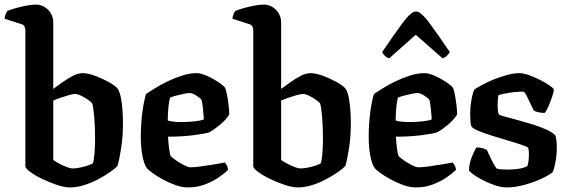

<svg xmlns="http://www.w3.org/2000/svg" viewBox="-24 -820 2495 840"><path d="M282 0Q258 0 225 -11Q192 -22 160 -37.5Q128 -53 107.5 -68.5Q87 -84 87 -93V-688Q87 -696 83.5 -703.5Q80 -711 71 -714L-4 -738Q-3 -750 1 -759Q5 -768 8 -772Q19 -777 41.5 -783.5Q64 -790 89.5 -795Q115 -800 132 -800Q164 -800 186.5 -777Q209 -754 209 -721V-431Q225 -443 247.5 -459Q270 -475 293.5 -487.5Q317 -500 338 -500Q360 -500 391.5 -488.5Q423 -477 451 -461.5Q479 -446 491 -432Q500 -418 505 -392Q510 -366 512 -336Q514 -306 514 -280Q514 -226 506.5 -175Q499 -124 490 -94Q479 -82 456.5 -66.5Q434 -51 405 -35.5Q376 -20 344 -10Q312 0 282 0ZM293 -83Q306 -83 324.5 -86.5Q343 -90 359 -95.5Q375 -101 382 -105Q387 -118 389.5 -149Q392 -180 392 -211Q392 -262 388.5 -305.5Q385 -349 380 -366Q376 -373 362 -383Q348 -393 331.5 -401Q315 -409 304 -409Q296 -409 278 -404Q260 -399 241 -392.5Q222 -386 209 -380V-120Q220 -112 236.5 -103.5Q253 -95 268.5 -89Q284 -83 293 -83Z M799 0Q772 0 743 -10.5Q714 -21 687.5 -35.5Q661 -50 642 -64Q623 -78 618 -85Q606 -102 599 -139.5Q592 -177 592 -221Q592 -278 599 -329.5Q606 -381 615 -409Q629 -418 653.5 -433.5Q678 -449 709 -464Q740 -479 773 -489.5Q806 -500 836 -500Q854 -500 879.5 -489Q905 -478 928 -463Q951 -448 960 -437Q965 -428 969 -406.5Q973 -385 976 -360.5Q979 -336 979 -319Q962 -293 936 -272Q910 -251 892 -241Q868 -234 818.5 -228Q769 -222 711 -222Q713 -189 716.5 -165.5Q720 -142 723 -137Q726 -133 742.5 -121Q759 -109 779 -98.5Q799 -88 810 -88Q826 -88 855.5 -92Q885 -96 914.5 -101Q944 -106 960 -109Q964 -104 968.5 -96Q973 -88 974 -77Q959 -62 933 -44Q907 -26 872.5 -13Q838 0 799 0ZM772 -286Q796 -286 826 -289Q856 -292 868 -298Q867 -317 864 -344.5Q861 -372 858 -382Q855 -389 836.5 -401Q818 -413 806 -413Q797 -413 780 -409.5Q763 -406 746 -401.5Q729 -397 720 -393Q715 -375 712.5 -347.5Q710 -320 710 -293Q719 -289 737.5 -287.5Q756 -286 772 -286Z M1279 0Q1255 0 1222 -11Q1189 -22 1157 -37.5Q1125 -53 1104.5 -68.5Q1084 -84 1084 -93V-688Q1084 -696 1080.5 -703.5Q1077 -711 1068 -714L993 -738Q994 -750 998 -759Q1002 -768 1005 -772Q1016 -777 1038.5 -783.5Q1061 -790 1086.5 -795Q1112 -800 1129 -800Q1161 -800 1183.5 -777Q1206 -754 1206 -721V-431Q1222 -443 1244.5 -459Q1267 -475 1290.5 -487.5Q1314 -500 1335 -500Q1357 -500 1388.5 -488.5Q1420 -477 1448 -461.5Q1476 -446 1488 -432Q1497 -418 1502 -392Q1507 -366 1509 -336Q1511 -306 1511 -280Q1511 -226 1503.5 -175Q1496 -124 1487 -94Q1476 -82 1453.5 -66.5Q1431 -51 1402 -35.5Q1373 -20 1341 -10Q1309 0 1279 0ZM1290 -83Q1303 -83 1321.5 -86.5Q1340 -90 1356 -95.5Q1372 -101 1379 -105Q1384 -118 1386.5 -149Q1389 -180 1389 -211Q1389 -262 1385.5 -305.5Q1382 -349 1377 -366Q1373 -373 1359 -383Q1345 -393 1328.5 -401Q1312 -409 1301 -409Q1293 -409 1275 -404Q1257 -399 1238 -392.5Q1219 -386 1206 -380V-120Q1217 -112 1233.5 -103.5Q1250 -95 1265.5 -89Q1281 -83 1290 -83Z M1796 0Q1769 0 1740 -10.5Q1711 -21 1684.5 -35.5Q1658 -50 1639 -64Q1620 -78 1615 -85Q1603 -102 1596 -139.5Q1589 -177 1589 -221Q1589 -278 1596 -329.5Q1603 -381 1612 -409Q1626 -418 1650.5 -433.5Q1675 -449 1706 -464Q1737 -479 1770 -489.5Q1803 -500 1833 -500Q1851 -500 1876.5 -489Q1902 -478 1925 -463Q1948 -448 1957 -437Q1962 -428 1966 -406.5Q1970 -385 1973 -360.5Q1976 -336 1976 -319Q1959 -293 1933 -272Q1907 -251 1889 -241Q1865 -234 1815.5 -228Q1766 -222 1708 -222Q1710 -189 1713.5 -165.5Q1717 -142 1720 -137Q1723 -133 1739.5 -121Q1756 -109 1776 -98.5Q1796 -88 1807 -88Q1823 -88 1852.5 -92Q1882 -96 1911.5 -101Q1941 -106 1957 -109Q1961 -104 1965.5 -96Q1970 -88 1971 -77Q1956 -62 1930 -44Q1904 -26 1869.5 -13Q1835 0 1796 0ZM1769 -286Q1793 -286 1823 -289Q1853 -292 1865 -298Q1864 -317 1861 -344.5Q1858 -372 1855 -382Q1852 -389 1833.5 -401Q1815 -413 1803 -413Q1794 -413 1777 -409.5Q1760 -406 1743 -401.5Q1726 -397 1717 -393Q1712 -375 1709.5 -347.5Q1707 -320 1707 -293Q1716 -289 1734.5 -287.5Q1753 -286 1769 -286ZM1679 -565Q1668 -568 1659.5 -576Q1651 -584 1648 -592Q1699 -668 1737 -719Q1775 -770 1796 -770Q1817 -770 1855 -719Q1893 -668 1944 -592Q1940 -585 1931.5 -576.5Q1923 -568 1912 -565L1795 -668Z M2194 0Q2169 0 2141 -9.5Q2113 -19 2088 -32Q2063 -45 2046.5 -57Q2030 -69 2028 -75Q2028 -102 2039 -130Q2050 -158 2060 -175Q2077 -175 2089 -171Q2101 -167 2106 -164Q2113 -148 2125 -123.5Q2137 -99 2148 -83Q2156 -80 2171 -79Q2186 -78 2196 -78Q2217 -78 2241 -81Q2265 -84 2283 -93Q2290 -113 2290 -146Q2290 -161 2287 -173Q2285 -177 2260.5 -185.5Q2236 -194 2200.5 -204.5Q2165 -215 2129.5 -226Q2094 -237 2068 -248Q2042 -259 2038 -268Q2035 -278 2034 -293Q2033 -308 2033 -322Q2033 -350 2038 -380Q2043 -410 2051 -428Q2062 -436 2085 -448.5Q2108 -461 2136.5 -472.5Q2165 -484 2194.5 -492Q2224 -500 2249 -500Q2266 -500 2291 -491Q2316 -482 2340.5 -469.5Q2365 -457 2382 -445Q2399 -433 2399 -428Q2399 -419 2392 -398Q2385 -377 2376 -356Q2367 -335 2359 -326Q2342 -326 2329 -329.5Q2316 -333 2311 -337Q2294 -371 2283 -395Q2272 -419 2265 -419Q2232 -419 2200.5 -413.5Q2169 -408 2157 -404Q2155 -395 2154 -383.5Q2153 -372 2153 -361Q2153 -350 2154 -339Q2155 -328 2158 -320Q2161 -316 2184 -310Q2207 -304 2240 -295Q2273 -286 2307 -275.5Q2341 -265 2368 -252.5Q2395 -240 2406 -227Q2409 -217 2410.5 -203Q2412 -189 2412 -175Q2412 -142 2406 -110Q2400 -78 2394 -67Q2379 -54 2344.5 -38Q2310 -22 2269.5 -11Q2229 0 2194 0Z"/></svg>

Font: Texturina 72pt
Style: Bold
Weight: 700
Designer: Guillermo Torres Carreño
Foundry: Omnibus-Type
Version: Version 1.002; ttfautohint (v1.8.3)